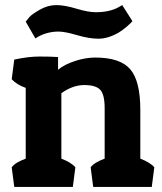

<svg xmlns="http://www.w3.org/2000/svg" viewBox="-20 -734 635 754"><path d="M36 -500Q91 -512 135 -512Q179 -512 208 -510V-460Q233 -481 274.5 -494.5Q316 -508 354 -508Q452 -508 491.5 -462Q531 -416 531 -303V-111Q570 -96 586 -77L576 0H346L336 -77Q350 -96 391 -111V-309Q391 -363 373.5 -381.5Q356 -400 311 -400Q266 -400 221 -368V-111Q260 -96 276 -77L266 0H36L26 -77Q40 -96 81 -111V-389Q46 -401 26 -423ZM356 -686Q412 -686 448 -707L460 -714L500 -651Q496 -645 478.5 -630Q461 -615 446 -606Q404 -582 367 -582Q330 -582 282.5 -596Q235 -610 210 -610Q167 -610 130 -590L119 -583L81 -649Q86 -656 95.5 -667Q105 -678 136.5 -696Q168 -714 201 -714Q234 -714 280 -700Q326 -686 356 -686Z"/></svg>

Font: Patua One
Style: Regular
Weight: 400
Designer: luciano Vergara
Foundry: Luciano Vergara
Version: Version 1.002